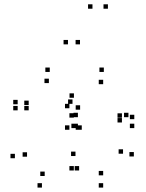

<svg xmlns="http://www.w3.org/2000/svg" viewBox="-20 -828 660 870"><path d="M447.5 22V2H427.5V22ZM586.5 -119V-139H566.5V-119ZM537.5 -131.5V-151.5H517.5V-131.5ZM447.5 -33.5V-53.5H427.5V-33.5ZM350.5 -240V-260H330.5V-240ZM447.5 -446.5V-466.5H427.5V-446.5ZM532.5 -294.5V-314.5H512.5V-294.5ZM532.5 -273V-293H512.5V-273ZM562 -297V-317H542V-297ZM333 -297V-317H313V-297ZM333 -247.5V-267.5H313V-247.5ZM588.5 -247.5V-267.5H568.5V-247.5ZM588.5 -288V-308H568.5V-288ZM450.5 -502V-522H430.5V-502ZM315 -385V-405H295V-385ZM308.5 -357.5V-377.5H288.5V-357.5ZM294.5 -240V-260H274.5V-240ZM60 -355.5V-375.5H40V-355.5ZM60 -328V-348H40V-328ZM110 -328V-348H90V-328ZM110 -352V-372H90V-352ZM201.5 -451.5V-471.5H181.5V-451.5ZM294.5 -337.5V-357.5H274.5V-337.5ZM294.5 -240V-260H274.5V-240ZM343 -240V-260H323V-240ZM343 -331V-351H323V-331ZM205.5 -502V-522H185.5V-502ZM314.5 -295V-315H294.5V-295ZM47.5 -111V-131H27.5V-111ZM170 22V2H150V22ZM314.5 -55.5V-75.5H294.5V-55.5ZM338.5 -55.5V-75.5H318.5V-55.5ZM322 -121V-141H302V-121ZM182.5 -30.5V-50.5H162.5V-30.5ZM102.5 -118V-138H82.5V-118ZM323.5 -247.5V-267.5H303.5V-247.5ZM399 -788.5V-808.5H379V-788.5ZM469 -788.5V-808.5H449V-788.5ZM342.5 -627V-647H322.5V-627ZM288 -627V-647H268V-627Z"/></svg>

Font: Monaspace Neon Dots Var
Style: Regular
Weight: 400
Designer: Riley Cran and the Lettermatic Team
Version: Version 1.100 (Monaspace Neon Dots)